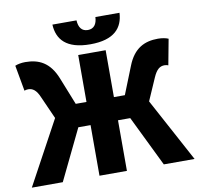

<svg xmlns="http://www.w3.org/2000/svg" viewBox="-89 -927 1058 1020"><g transform="rotate(-10 440.0 -417.0)"><path d="M1 0H168L300 -273H366V0H514V-273H580L713 0H879L694 -343L746 -462C765 -506 784 -518 808 -518C816 -518 824 -516 828 -514L854 -653C841 -659 819 -663 798 -663C726 -663 667 -636 632 -546L573 -398H514V-651H366V-398H308L249 -546C213 -636 155 -663 82 -663C62 -663 40 -659 27 -653L52 -514C56 -516 64 -518 72 -518C96 -518 116 -506 134 -462L187 -343ZM440 -696C570 -696 617 -754 621 -834H491C489 -796 473 -773 440 -773C407 -773 391 -796 389 -834H259C263 -754 310 -696 440 -696Z"/></g></svg>

Font: Source Sans Pro
Style: Bold
Weight: 700
Designer: Paul D. Hunt
Foundry: Adobe Systems Incorporated
Version: Version 3.006;hotconv 1.0.111;makeotfexe 2.5.65597